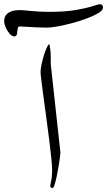

<svg xmlns="http://www.w3.org/2000/svg" viewBox="-142 -916 524 940"><path d="M153.8 -168.5Q153.8 -161.6 151.1 -142.1Q148.4 -122.6 144.3 -97.7Q140.1 -72.8 135 -49.6Q129.9 -26.4 125 -11Q120.1 4.4 116.2 4.4Q104 4.4 104 -7.3Q104 -10.3 108.6 -30.8Q113.3 -51.3 113.3 -83Q113.3 -103 109.1 -142.8Q105 -182.6 98.6 -233.4Q92.3 -284.2 85 -337.6Q77.6 -391.1 71.3 -438.7Q64.9 -486.3 60.8 -519.8Q56.6 -553.2 56.6 -563Q56.6 -579.1 61.5 -601.6Q66.4 -624 73.2 -646Q80.1 -668 87.2 -683.3Q94.2 -698.7 98.6 -700.2Q101.6 -695.8 104 -675.3Q106.4 -654.8 106.4 -643.6V-603ZM362.3 -877.9Q362.3 -866.2 341.1 -853Q319.8 -839.8 286.1 -826.9Q252.4 -814 214.4 -803.7Q176.3 -793.5 142.3 -787.1Q108.4 -780.8 86.9 -780.8Q62.5 -780.8 33.2 -782.2Q3.9 -783.7 -18.3 -785.2Q-40.5 -786.6 -45.4 -786.6Q-53.7 -786.6 -55.4 -774.4Q-57.1 -762.2 -59.1 -750Q-61 -737.8 -71.8 -737.8Q-84 -737.8 -95.5 -751.5Q-106.9 -765.1 -114.3 -782.5Q-121.6 -799.8 -121.6 -811.5Q-121.6 -834 -109.6 -845.9Q-97.7 -857.9 -80.6 -862.3Q-63.5 -866.7 -48.3 -866.7Q-31.7 -866.7 11 -862.3Q53.7 -857.9 97.2 -857.9Q178.2 -857.9 231.2 -867.4Q284.2 -877 312.5 -886.2Q340.8 -895.5 347.7 -895.5Q362.3 -895.5 362.3 -877.9Z"/></svg>

Font: Scheherazade New
Style: Regular
Weight: 400
Designer: SIL International
Foundry: SIL International
Version: Version 4.000